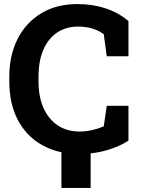

<svg xmlns="http://www.w3.org/2000/svg" viewBox="-20 -741 691 937"><path d="M365.7 10.3Q262.2 10.3 185.5 -33Q108.9 -76.2 67.1 -155.5Q25.4 -234.9 25.4 -343.3V-367.2Q25.4 -470.7 65.7 -550.5Q106 -630.4 180.7 -675.8Q255.4 -721.2 358.4 -721.2Q430.7 -721.2 493.9 -700.7Q557.1 -680.2 606.9 -638.2V-466.3H501L486.3 -574.2Q470.2 -585.9 451.2 -594.2Q432.1 -602.5 409.9 -606.9Q387.7 -611.3 361.8 -611.3Q301.3 -611.3 257.8 -581.5Q214.4 -551.8 191.2 -497.3Q168 -442.9 168 -368.2V-343.3Q168 -268.6 192.4 -213.9Q216.8 -159.2 261.7 -129.2Q306.6 -99.1 368.2 -99.1Q398.9 -99.1 429.9 -106.2Q460.9 -113.3 486.3 -124.5L501 -224.6H606.9V-54.7Q565.4 -27.3 503.4 -8.5Q441.4 10.3 365.7 10.3ZM279.8 176.3V-79.1H422.4V176.3Z"/></svg>

Font: Robotiche
Style: Bold
Weight: 700
Designer: Google
Version: Version 2.001